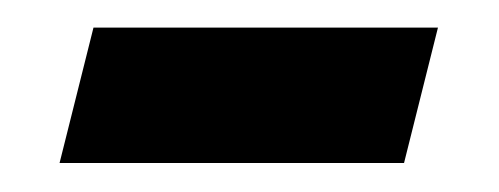

<svg xmlns="http://www.w3.org/2000/svg" viewBox="-20 -318 356 137"><path d="M22.5 -201.7 46.7 -298.3H292.5L268.3 -201.7Z"/></svg>

Font: Funnel Sans Medium
Style: Italic
Weight: 500
Italic angle: -14.036°
Version: Version 1.000; Beta; Release 5; Build 24; ttfautohint (v1.8.